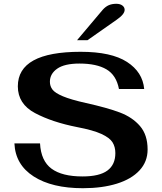

<svg xmlns="http://www.w3.org/2000/svg" viewBox="-20 -982 854 1012"><path d="M56 -226H191Q196 -134 251.5 -93Q307 -52 415 -52Q504 -52 546 -83Q588 -114 588 -175Q588 -208 573 -232Q558 -256 514.5 -276Q471 -296 387 -312Q255 -338 164.5 -386Q74 -434 74 -527Q74 -709 405 -709Q567 -709 649.5 -655.5Q732 -602 740 -513H607Q593 -586 541 -616.5Q489 -647 399 -647Q320 -647 281.5 -620Q243 -593 243 -551Q243 -528 256.5 -510Q270 -492 311.5 -474.5Q353 -457 433 -439Q546 -414 612 -389Q678 -364 718 -317.5Q758 -271 758 -194Q758 -130 715.5 -84Q673 -38 596 -14Q519 10 417 10Q254 10 157.5 -52Q61 -114 56 -226ZM521 -930Q536 -947 553 -954.5Q570 -962 593 -962Q613 -962 625 -953Q637 -944 637 -930Q637 -907 595 -878L441 -770H386Z"/></svg>

Font: Fahkwang
Style: Bold
Weight: 700
Designer: Suppakit Chalermlarp | Katatrad Co.,Ltd.
Foundry: Cadson Demak Co.,Ltd.
Version: Version 1.000; ttfautohint (v1.6)